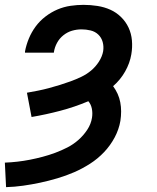

<svg xmlns="http://www.w3.org/2000/svg" viewBox="-25 -548 645 791"><path d="M0 223 -5 122Q21 121 47 118Q73 115 98.5 110Q124 105 150.5 98Q177 91 202.5 81.5Q228 72 252.5 59.5Q277 47 298 28.5Q319 10 334.5 -13.5Q350 -37 354 -63Q357 -82 353.5 -100Q350 -118 339 -131Q282 -107 223 -91.5Q164 -76 105 -66L86 -166Q109 -170 131.5 -174.5Q154 -179 176.5 -185Q199 -191 221.5 -198Q244 -205 266 -213Q288 -221 310 -231.5Q332 -242 350.5 -257.5Q369 -273 382.5 -294Q396 -315 400 -337Q403 -357 398 -375Q393 -393 380 -405.5Q367 -418 348.5 -422.5Q330 -427 311 -427Q291 -427 272 -421.5Q253 -416 236.5 -403Q220 -390 210 -371.5Q200 -353 197 -333V-331H78V-336Q83 -363 94 -389.5Q105 -416 122 -439Q139 -462 162.5 -480Q186 -498 212 -509Q238 -520 265.5 -524Q293 -528 319 -528Q348 -528 376.5 -523.5Q405 -519 429.5 -508Q454 -497 473.5 -478Q493 -459 504.5 -434.5Q516 -410 518.5 -381.5Q521 -353 516 -324Q510 -288 490.5 -253.5Q471 -219 441 -193Q452 -178 459.5 -161.5Q467 -145 470.5 -126.5Q474 -108 474 -89Q474 -70 471 -50Q465 -15 447.5 18Q430 51 404 78.5Q378 106 346 126.5Q314 147 280.5 161.5Q247 176 211.5 186.5Q176 197 141 204.5Q106 212 70.5 217Q35 222 0 223Z"/></svg>

Font: Iosevka Extended Oblique
Style: Bold
Weight: 700
Width: 7
Italic angle: -9°
Monospace: yes
Designer: Belleve Invis
Foundry: Belleve Invis
Version: Version 32.5.0; ttfautohint (v1.8.4)